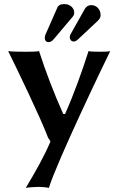

<svg xmlns="http://www.w3.org/2000/svg" viewBox="-20 -682 579 939"><path d="M20 -432C65 -341 177 -109 215 -9L227 10C195 85 151 162 106 237C116 234 160 232 170 232C180 232 209 234 219 237C257 112 486 -365 519 -432C509 -429 480 -429 470 -429C460 -429 423 -429 413 -432C381 -332 341 -220 298 -124L289 -125C243 -228 204 -330 171 -432C158 -429 122 -429 108 -429C95 -429 34 -429 20 -432ZM343 -621C343 -642 323 -662 296 -662C287 -662 269 -662 261 -646L202 -512C201 -508 199 -503 199 -496C199 -488 203 -476 217 -476C225 -476 234 -479 245 -493L337 -602C341 -607 343 -613 343 -621ZM472 -609C472 -633 455 -657 426 -657C406 -657 396 -641 394 -637L326 -516C323 -512 321 -506 321 -499C321 -490 328 -479 341 -479C346 -479 353 -482 360 -488L458 -580C464 -587 472 -593 472 -609Z"/></svg>

Font: Libertinus Sans
Style: Bold
Weight: 700
Designer: Philipp H. Poll, Khaled Hosny
Foundry: Caleb Maclennan
Version: Version 7.050;RELEASE